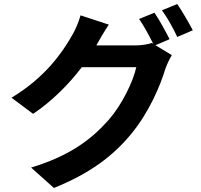

<svg xmlns="http://www.w3.org/2000/svg" viewBox="-20 -846 996 951"><path d="M820 -652C802 -687 769 -749 745 -783L669 -752C693 -718 720 -667 739 -629L732 -633C711 -626 679 -621 649 -621H457L460 -626C471 -647 496 -690 519 -724L379 -770C370 -737 351 -693 336 -669C289 -587 206 -464 37 -362L144 -282C239 -346 322 -430 385 -513H655C640 -443 584 -327 519 -253C435 -158 329 -75 134 -16L247 85C426 13 541 -74 632 -185C719 -292 773 -419 799 -505C807 -528 820 -554 831 -573L750 -622ZM782 -795C809 -759 839 -704 858 -663L935 -696C918 -729 882 -791 858 -826Z"/></svg>

Font: Kinto Sans
Style: Bold
Weight: 700
Designer: Authors: Ryoko NISHIZUKA  (kana & ideographs); Paul D. Hunt (Latin, Greek & Cyrillic); Wenlong ZHANG  (bopomofo); Sandol
Foundry: Adobe Systems Incorporated, ookami Inc.
Version: Version 0.001